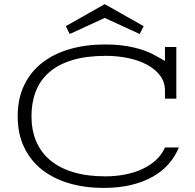

<svg xmlns="http://www.w3.org/2000/svg" viewBox="-20 -899 948 932"><path d="M780.8 -419.9V-459Q780.8 -501 756.8 -532.5Q732.9 -564 693.1 -585.2Q653.3 -606.4 601.6 -617.2Q549.8 -627.9 494.1 -627.9Q399.4 -627.9 331.1 -607.2Q262.7 -586.4 218.8 -548.1Q174.8 -509.8 153.8 -455.6Q132.8 -401.4 132.8 -335Q132.8 -268.1 155.3 -214.1Q177.7 -160.2 222.7 -122.1Q267.6 -84 334.7 -63.5Q401.9 -43 491.2 -43Q541.5 -43 587.4 -52Q633.3 -61 671.1 -78.6Q709 -96.2 737.3 -122.3Q765.6 -148.4 780.8 -183.1H848.1Q830.6 -140.1 799.6 -104.2Q768.6 -68.4 723.1 -42.2Q677.7 -16.1 617.7 -1.5Q557.6 13.2 481.9 13.2Q393.6 13.2 317.4 -8.8Q241.2 -30.8 185.3 -74.2Q129.4 -117.7 97.7 -183.1Q65.9 -248.5 65.9 -335Q65.9 -421.4 97.9 -486.8Q129.9 -552.2 186.5 -595.7Q243.2 -639.2 320.3 -661.1Q397.5 -683.1 487.8 -683.1Q546.9 -683.1 591.6 -675.8Q636.2 -668.5 670.7 -657Q705.1 -645.5 731.4 -631.1Q757.8 -616.7 780.8 -603V-670.9H835.9V-419.9ZM658.2 -733.9 488.3 -812 318.4 -733.9 299.3 -772 488.3 -878.9 677.2 -772Z"/></svg>

Font: Stint Ultra Expanded
Style: Regular
Weight: 400
Width: 7
Designer: Astigmatic (AOETI)
Foundry: Astigmatic (AOETI)
Version: Version 1.000